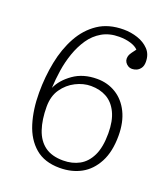

<svg xmlns="http://www.w3.org/2000/svg" viewBox="-134 -813 808 921"><g transform="rotate(20 270.0 -352.5)"><path d="M276 12Q199 12 151.5 -28.5Q104 -69 82.5 -138.5Q61 -208 61 -294Q61 -375 76 -450.5Q91 -526 124 -586Q157 -646 210 -681.5Q263 -717 340 -717Q377 -717 411.5 -705.5Q446 -694 469 -670Q492 -646 492 -607Q492 -587 483.5 -575Q475 -563 463.5 -558Q452 -553 441 -553Q429 -553 420 -558.5Q411 -564 405.5 -572.5Q400 -581 400 -591Q400 -600 403 -608Q406 -616 413 -625.5Q420 -635 429 -647Q416 -661 390 -669Q364 -677 331 -677Q281 -677 244 -655.5Q207 -634 182.5 -598Q158 -562 142.5 -517.5Q127 -473 120 -426.5Q113 -380 111 -336Q131 -381 180.5 -416Q230 -451 301 -451Q355 -451 398 -424.5Q441 -398 465.5 -348Q490 -298 490 -229Q490 -148 461.5 -94Q433 -40 385.5 -14Q338 12 276 12ZM280 -27Q326 -27 362 -46.5Q398 -66 419 -109Q440 -152 440 -223Q440 -287 420 -328.5Q400 -370 365.5 -389.5Q331 -409 285 -409Q246 -409 207.5 -389.5Q169 -370 143.5 -333.5Q118 -297 118 -243Q118 -177 134.5 -128Q151 -79 186.5 -53Q222 -27 280 -27Z"/></g></svg>

Font: Literata 18pt ExtraLight
Style: Regular
Weight: 250
Designer: Latin by Veronika Burian and Jose Scaglione. Greek by Irene Vlachou. Cyrillic by Vera Evstafieva.
Foundry: TypeTogether
Version: Version 3.103;gftools[0.9.29]